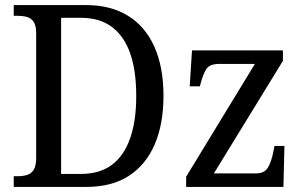

<svg xmlns="http://www.w3.org/2000/svg" viewBox="-20 -734 1187 754"><path d="M34 0V-42H50Q70 -42 86.5 -47Q103 -52 112.5 -67.5Q122 -83 122 -113V-604Q122 -634 112 -648.5Q102 -663 85.5 -667.5Q69 -672 48 -672H34V-714H319Q414 -714 482 -672.5Q550 -631 586 -551Q622 -471 622 -357Q622 -248 588 -168Q554 -88 487 -44Q420 0 319 0ZM298 -51Q371 -51 418.5 -86Q466 -121 490.5 -189.5Q515 -258 515 -357Q515 -457 491 -525Q467 -593 419 -628.5Q371 -664 299 -664H220V-51ZM711 0V-40L981 -483H841Q803 -483 790 -462.5Q777 -442 767 -403L765 -395H725L734 -536H1091V-495L820 -53H985Q1019 -53 1032.5 -76.5Q1046 -100 1053 -136L1058 -161H1097L1093 0Z"/></svg>

Font: Noto Serif SemiCondensed
Style: Regular
Weight: 400
Width: 4
Designer: Monotype Design Team
Foundry: Monotype Imaging Inc.
Version: Version 2.013